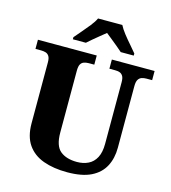

<svg xmlns="http://www.w3.org/2000/svg" viewBox="-133 -1038 1026 1154"><g transform="rotate(15 379.5 -460.5)"><path d="M392 10Q307 10 243.5 -13Q180 -36 145 -86.5Q110 -137 110 -219V-598Q110 -624 102 -636.5Q94 -649 81 -653Q68 -657 52 -657H17V-714H383V-657H349Q333 -657 319.5 -652.5Q306 -648 298.5 -635Q291 -622 291 -594V-210Q291 -127 329 -96Q367 -65 433 -65Q472 -65 503 -80Q534 -95 551.5 -128Q569 -161 569 -214V-598Q569 -624 561 -636.5Q553 -649 540.5 -653Q528 -657 512 -657H477V-714H743V-657H707Q691 -657 678 -652.5Q665 -648 657 -635Q649 -622 649 -594V-212Q649 -145 622.5 -95Q596 -45 540 -17.5Q484 10 392 10ZM219 -784Q235 -803 257.5 -829Q280 -855 301.5 -882Q323 -909 333 -931H484Q495 -909 516 -882Q537 -855 560 -829Q583 -803 598 -784V-771H517Q505 -782 485 -798.5Q465 -815 444 -832Q423 -849 408 -861Q393 -849 372 -832Q351 -815 331.5 -798.5Q312 -782 300 -771H219Z"/></g></svg>

Font: Noto Serif Kannada ExtraBold
Style: Regular
Weight: 800
Version: Version 2.003